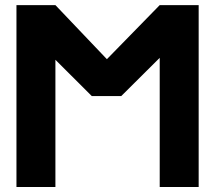

<svg xmlns="http://www.w3.org/2000/svg" viewBox="-20 -743 855 763"><path d="M404.8 -507.8 200.2 -722.7H45.4V0H200.2V-505.4L344.7 -361.3H461.9L614.7 -513.2V0H769.5V-722.7H614.7Z"/></svg>

Font: Giphurs ExtraBold
Style: Regular
Weight: 800
Version: Version 1.000